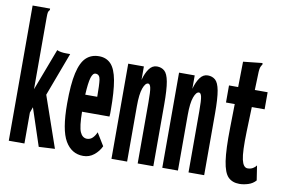

<svg xmlns="http://www.w3.org/2000/svg" viewBox="-72 -792 1395 930"><g transform="rotate(10 625.0 -326.5)"><path d="M105 -180 95 -152V0H18V-665H104V-658Q98 -652 96.5 -645Q95 -638 95 -621V-267L173 -473Q181 -469 193 -467Q205 -465 218 -465H238L158 -251L245 0L166 4Z M385 10Q328 10 296.5 -43.5Q265 -97 265 -227Q265 -322 277.5 -377Q290 -432 315 -455.5Q340 -479 378 -479Q414 -479 436.5 -455.5Q459 -432 469 -377.5Q479 -323 479 -231Q479 -221 479 -214.5Q479 -208 478 -200H343Q344 -126 355 -101Q366 -76 388 -75Q405 -75 416.5 -86.5Q428 -98 435 -115L473 -53Q461 -27 438 -8.5Q415 10 385 10ZM344 -284H403Q403 -342 399.5 -367.5Q396 -393 376 -393Q362 -393 354.5 -367.5Q347 -342 344 -284Z M523 0V-468H600V-402Q609 -436 624.5 -457.5Q640 -479 663 -479Q685 -479 700 -466Q715 -453 722 -415.5Q729 -378 729 -303V0H652V-301Q652 -355 648 -372.5Q644 -390 635 -390Q621 -390 610.5 -361Q600 -332 600 -273V0Z M773 0V-468H850V-402Q859 -436 874.5 -457.5Q890 -479 913 -479Q935 -479 950 -466Q965 -453 972 -415.5Q979 -378 979 -303V0H902V-301Q902 -355 898 -372.5Q894 -390 885 -390Q871 -390 860.5 -361Q850 -332 850 -273V0Z M1154 12Q1119 12 1098.5 -8.5Q1078 -29 1069.5 -85Q1061 -141 1063 -248L1065 -365H1022V-449H1067L1069 -574L1153 -583L1163 -584L1164 -577Q1159 -570 1156 -563Q1153 -556 1152 -539L1149 -449H1212V-365H1149L1145 -243Q1142 -144 1150.5 -106.5Q1159 -69 1180 -69Q1195 -69 1206 -75.5Q1217 -82 1223 -91L1234 -19Q1219 -2 1196.5 5Q1174 12 1154 12Z"/></g></svg>

Font: Inconsolata UltraCondensed ExtraBold
Style: Regular
Weight: 800
Width: 1
Monospace: yes
Designer: Raph Levien, Cyreal, Brenton Simpson
Foundry: Raph Levien, Cyreal, Google
Version: Version 3.001; ttfautohint (v1.8.2.53-6de2)